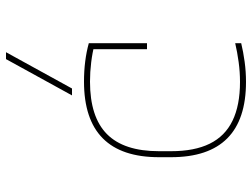

<svg xmlns="http://www.w3.org/2000/svg" viewBox="-120 -710 840 640"><g transform="rotate(-90 300.0 -390.0)"><path d="M347 10Q96 10 96 -240V-280Q96 -530 348 -530Q418 -530 476 -514V-320H456V-508L471 -495Q445 -502 412.5 -506Q380 -510 348 -510Q230 -510 173 -453.5Q116 -397 116 -280V-240Q116 -162 141 -111Q166 -60 217.5 -35Q269 -10 347 -10Q380 -10 413 -14.5Q446 -19 476 -26V-6Q447 1 414 5.5Q381 10 347 10ZM325 -570H302L423 -790H446Z"/></g></svg>

Font: M PLUS Code Latin Expanded Thin
Style: Regular
Weight: 250
Width: 7
Designer: Coji Morishita
Foundry: UNDERFOREST DESIGN
Version: Version 1.002; ttfautohint (v1.8.3)